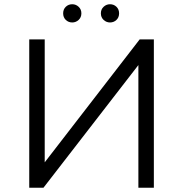

<svg xmlns="http://www.w3.org/2000/svg" viewBox="-20 -886 864 906"><path d="M118 0V-700H191V-120L639 -700H706V0H633V-579L185 0ZM499 -780Q482 -780 469 -792Q456 -804 456 -823Q456 -842 469 -854Q482 -866 499 -866Q517 -866 529.5 -854Q542 -842 542 -823Q542 -804 529.5 -792Q517 -780 499 -780ZM321 -780Q303 -780 290.5 -792Q278 -804 278 -823Q278 -842 290.5 -854Q303 -866 321 -866Q338 -866 351 -854Q364 -842 364 -823Q364 -804 351 -792Q338 -780 321 -780Z"/></svg>

Font: MOST Montserrat
Style: Regular
Weight: 400
Designer: Julieta Ulanovsky
Foundry: Julieta Ulanovsky
Version: Version 8.000;March 11, 2024;FontCreator 15.0.0.2926 64-bit